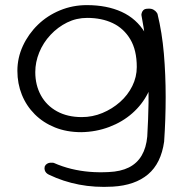

<svg xmlns="http://www.w3.org/2000/svg" viewBox="-20 -520 716 751"><path d="M421 210Q351 214 289 202Q227 190 173 164Q173 164 169 162Q165 160 161 156Q157 152 155 145.5Q153 139 155 131Q158 124 164 120.5Q170 117 176 116.5Q182 116 186 116.5Q190 117 190 117Q224 132 259 140.5Q294 149 330 152Q366 155 405 153Q452 151 484 135Q516 119 534 88.5Q552 58 556 14Q560 -54 561 -118Q562 -182 559 -241.5Q556 -301 549.5 -356Q543 -411 533 -462Q533 -462 534 -468Q535 -474 540.5 -480Q546 -486 559 -486Q572 -487 580.5 -482Q589 -477 592.5 -471.5Q596 -466 596 -466Q614 -392 621 -310Q628 -228 628 -141Q628 -54 622 34Q610 119 559 162Q508 205 421 210ZM298 -3Q241 -3 195 -21.5Q149 -40 116 -73Q83 -106 65.5 -149.5Q48 -193 48 -243Q48 -294 69.5 -340.5Q91 -387 128 -423Q165 -459 214.5 -479.5Q264 -500 320 -500Q398 -500 456 -473.5Q514 -447 547.5 -391.5Q581 -336 581 -250Q581 -200 558.5 -155.5Q536 -111 497.5 -77Q459 -43 407.5 -23.5Q356 -4 298 -3ZM300 -62Q342 -62 380.5 -78Q419 -94 449.5 -121Q480 -148 497.5 -183.5Q515 -219 515 -258Q515 -324 489.5 -366.5Q464 -409 421 -429.5Q378 -450 321 -450Q279 -450 242.5 -432Q206 -414 177.5 -383.5Q149 -353 133.5 -315Q118 -277 118 -238Q118 -187 140 -147Q162 -107 203 -84.5Q244 -62 300 -62Z"/></svg>

Font: Sour Gummy Black ExtraLight
Style: Regular
Weight: 250
Version: Version 1.000